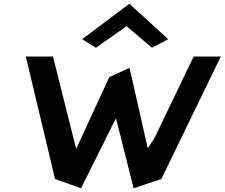

<svg xmlns="http://www.w3.org/2000/svg" viewBox="-20 -1007 1208 1033"><path d="M422 -796 496 -750 661 -866 798 -750 885 -796 676 -987ZM677 -642 568 -592 391 -209H389L265 -703H119L276 -44L416 6L604 -371L699 6L848 -44L1168 -703H1022L810 -262L775 -209Z"/></svg>

Font: Bluebird
Style: ExtObl
Weight: 400
Designer: Jasper
Foundry: Cannot Into Space Fonts
Version: Version 0.98